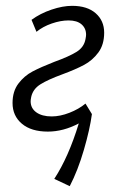

<svg xmlns="http://www.w3.org/2000/svg" viewBox="-20 -443 398 658"><path d="M23 -90Q23 -130 43 -156.5Q63 -183 91.5 -198Q120 -213 166 -231Q216 -249 242 -265Q268 -281 273 -309Q275 -319 275 -324Q275 -346 259.5 -359.5Q244 -373 215 -373Q188 -373 157.5 -362.5Q127 -352 105 -334L88 -375Q118 -397 156.5 -410Q195 -423 227 -423Q279 -423 308 -397.5Q337 -372 337 -331Q337 -290 317 -263Q297 -236 268 -220.5Q239 -205 193 -188Q144 -170 118.5 -154Q93 -138 87 -111Q85 -101 85 -96Q85 -72 104.5 -58Q124 -44 157 -44Q186 -44 218 -56.5Q250 -69 273 -88L295 -52Q288 0 267.5 70.5Q247 141 219 195L166 170Q215 95 250 -20Q197 8 144 8Q87 8 55 -19Q23 -46 23 -90Z"/></svg>

Font: LXGW Bright GB
Style: Italic
Weight: 400
Italic angle: -12°
Designer: Christian Thalmann (Catharsis Fonts)
Foundry: LXGW / Christian Thalmann (Catharsis Fonts) / Fontworks Inc.
Version: Version 5.510